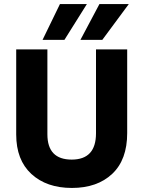

<svg xmlns="http://www.w3.org/2000/svg" viewBox="-20 -918 708 948"><path d="M298 -721H190L276 -898H409ZM485 -721H377L471 -898H616ZM608 -261Q608 -129 534 -59.5Q460 10 335 10Q210 10 135 -59Q60 -128 60 -254V-674H214V-255Q214 -130 334 -130Q454 -130 454 -260V-674H608Z"/></svg>

Font: Hind Jalandhar
Style: Bold
Weight: 700
Designer: Namrata Goyal
Foundry: Indian Type Foundry
Version: Version 0.702;PS 1.0;hotconv 1.0.81;makeotf.lib2.5.63406